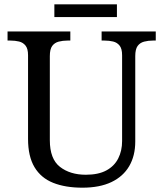

<svg xmlns="http://www.w3.org/2000/svg" viewBox="-20 -860 757 890"><path d="M362 10Q283 10 226.5 -12.5Q170 -35 140 -85Q110 -135 110 -216V-604Q110 -634 98.5 -648.5Q87 -663 68.5 -667.5Q50 -672 28 -672H15V-714H306V-672H293Q271 -672 252 -667Q233 -662 222 -647Q211 -632 211 -600V-210Q211 -123 258 -86.5Q305 -50 378 -50Q436 -50 473 -70Q510 -90 528 -125.5Q546 -161 546 -206V-604Q546 -634 534.5 -648.5Q523 -663 504.5 -667.5Q486 -672 464 -672H451V-714H702V-672H689Q667 -672 648 -667Q629 -662 618 -647Q607 -632 607 -600V-204Q607 -138 579 -90Q551 -42 496.5 -16Q442 10 362 10ZM232 -781V-840H522V-781Z"/></svg>

Font: Noto Serif Kannada
Style: Regular
Weight: 400
Designer: Universal Thirst, Indian Type Foundry and the Monotype Design Team
Foundry: Monotype Imaging Inc.
Version: Version 2.003